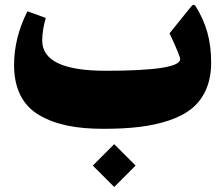

<svg xmlns="http://www.w3.org/2000/svg" viewBox="-20 -532 926 793"><path d="M363.3 151.9 451.7 240.2 540 151.9 451.7 63.5ZM407.2 0C518.6 0 603 -9.3 678.7 -34.7C716.3 -47.4 748 -64 772.9 -84.5C822.8 -125.5 852.1 -189 852.1 -272.9C852.1 -366.2 831.5 -436 788.1 -506.3C784.7 -510.3 782.2 -512.2 779.8 -512.2C779.3 -512.2 777.3 -513.7 769 -504.4L680.2 -394.5C709.5 -332 724.1 -296.4 724.1 -287.6C724.1 -255.9 621.6 -239.7 416.5 -239.7C241.7 -239.7 154.3 -281.2 154.3 -364.7C154.3 -391.6 159.2 -422.9 168.9 -458L93.3 -485.4C56.6 -412.6 38.1 -338.9 38.1 -263.2C38.1 -165.5 74.7 -95.2 142.6 -56.2C210.4 -16.6 294.4 0 407.2 0Z"/></svg>

Font: Sahel Black
Style: Bold
Weight: 900
Foundry: Saber Rastikerdar (saber.rastikerdar@gmail.com)
Version: Version 3.4.0